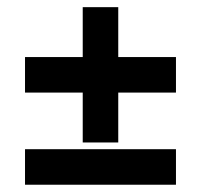

<svg xmlns="http://www.w3.org/2000/svg" viewBox="-20 -508 553 528"><path d="M305.2 -488.3H207.5V-351.1H48.8V-253.4H207.5V-116.2H305.2V-253.4H463.9V-351.1H305.2ZM463.9 0V-97.7H48.8V0Z"/></svg>

Font: Saman Dere
Style: Regular
Weight: 400
Designer: Tuna Ça_lar Gümü_
Foundry: Tuna Ça_lar Gümü_
Version: Version 1.001;hotconv 1.0.109;makeotfexe 2.5.65596